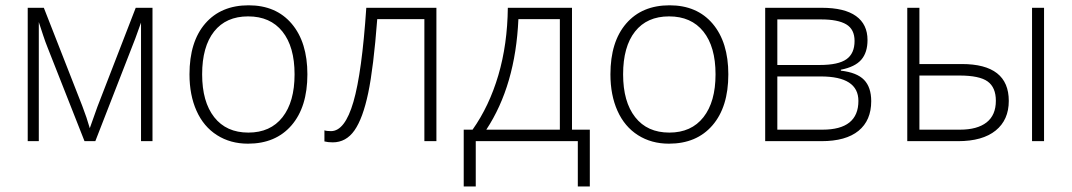

<svg xmlns="http://www.w3.org/2000/svg" viewBox="-20 -522 3964 710"><path d="M312 -47.9 340.3 -127.4 481.9 -493.2H543.9V0H501.5V-438.5Q491.7 -410.2 480.5 -380.1Q469.2 -350.1 332.5 0H292.5L155.8 -346.7Q147.5 -367.2 139.9 -390.4Q132.3 -413.6 123.5 -440.4V0H82.5V-493.2H142.1L284.2 -130.4Q301.3 -85.9 312 -47.9Z M1116.7 -247.1Q1116.7 -126.5 1058.1 -58.6Q999.5 9.3 897 9.3Q832 9.3 782.5 -22.2Q732.9 -53.7 706.8 -112.1Q680.7 -170.4 680.7 -247.1Q680.7 -367.7 739 -435.1Q797.4 -502.4 899.4 -502.4Q1001 -502.4 1058.8 -434.1Q1116.7 -365.7 1116.7 -247.1ZM727.5 -247.1Q727.5 -145.5 772.2 -88.6Q816.9 -31.7 898.4 -31.7Q980 -31.7 1024.7 -88.6Q1069.3 -145.5 1069.3 -247.1Q1069.3 -349.1 1024.4 -405.3Q979.5 -461.4 897.5 -461.4Q815.9 -461.4 771.7 -405.5Q727.5 -349.6 727.5 -247.1Z M1593.8 0H1549.3V-451.2H1375Q1361.3 -272 1341.6 -178Q1321.8 -84 1290.8 -39.8Q1259.8 4.4 1210.4 4.4Q1192.9 4.4 1179.7 1V-40Q1188 -37.1 1204.1 -37.1Q1255.4 -37.1 1286.9 -145.3Q1318.4 -253.4 1334.5 -493.2H1593.8Z M2161.1 167.5H2116.7V0H1739.3V167.5H1694.8V-42.5H1727.5Q1789.1 -129.4 1822.8 -243.7Q1856.4 -357.9 1857.9 -493.2H2095.2V-42.5H2161.1ZM2050.3 -42.5V-451.2H1897Q1886.2 -206.1 1778.3 -42.5Z M2673.3 -247.1Q2673.3 -126.5 2614.7 -58.6Q2556.2 9.3 2453.6 9.3Q2388.7 9.3 2339.1 -22.2Q2289.6 -53.7 2263.4 -112.1Q2237.3 -170.4 2237.3 -247.1Q2237.3 -367.7 2295.7 -435.1Q2354 -502.4 2456.1 -502.4Q2557.6 -502.4 2615.5 -434.1Q2673.3 -365.7 2673.3 -247.1ZM2284.2 -247.1Q2284.2 -145.5 2328.9 -88.6Q2373.5 -31.7 2455.1 -31.7Q2536.6 -31.7 2581.3 -88.6Q2626 -145.5 2626 -247.1Q2626 -349.1 2581.1 -405.3Q2536.1 -461.4 2454.1 -461.4Q2372.6 -461.4 2328.4 -405.5Q2284.2 -349.6 2284.2 -247.1Z M3188 -374Q3188 -327.6 3164.8 -301Q3141.6 -274.4 3089.4 -264.2V-260.7Q3148.9 -253.9 3175.3 -226.6Q3201.7 -199.2 3201.7 -147.9Q3201.7 -76.7 3154.8 -38.3Q3107.9 0 3017.6 0H2809.6V-493.2H3018.6Q3103 -493.2 3145.5 -462.6Q3188 -432.1 3188 -374ZM3154.3 -148.9Q3154.3 -239.3 3015.1 -239.3H2854.5V-42.5H3021.5Q3154.3 -42.5 3154.3 -148.9ZM3140.1 -370.6Q3140.1 -413.6 3109.4 -431.9Q3078.6 -450.2 3016.6 -450.2H2854.5V-281.7H3011.2Q3080.1 -281.7 3110.1 -303Q3140.1 -324.2 3140.1 -370.6Z M3379.9 -285.2H3536.6Q3710.4 -285.2 3710.4 -148.9Q3710.4 -78.6 3661.9 -39.3Q3613.3 0 3522.9 0H3335V-493.2H3379.9ZM3379.9 -242.7V-42.5H3529.8Q3593.8 -42.5 3628.2 -69.3Q3662.6 -96.2 3662.6 -149.4Q3662.6 -198.7 3632.3 -220.7Q3602.1 -242.7 3527.3 -242.7ZM3840.8 0H3796.4V-493.2H3840.8Z"/></svg>

Font: Bpm'online Open Sans Light
Style: Regular
Weight: 300
Foundry: Ascender Corporation
Version: Version 1.10